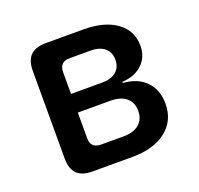

<svg xmlns="http://www.w3.org/2000/svg" viewBox="-102 -662 803 773"><g transform="rotate(-20 300.0 -275.0)"><path d="M169 0Q124 0 102.5 -21.5Q81 -43 81 -88V-462Q81 -507 102.5 -528.5Q124 -550 169 -550H330Q419 -550 471 -512.5Q523 -475 523 -410Q523 -362 491 -331.5Q459 -301 405 -298V-293Q467 -289 502.5 -252.5Q538 -216 538 -156Q538 -84 484.5 -42Q431 0 339 0ZM194 -243V-134Q194 -112 205 -101Q216 -90 238 -90H334Q377 -90 401 -110Q425 -130 425 -167Q425 -203 401 -223Q377 -243 334 -243ZM238 -460Q216 -460 205 -449Q194 -438 194 -416V-323H328Q366 -323 387.5 -341Q409 -359 409 -392Q409 -424 387.5 -442Q366 -460 328 -460Z"/></g></svg>

Font: Maple Mono SemiBold
Style: Regular
Weight: 600
Monospace: yes
Designer: subframe7536
Version: Version 7.000